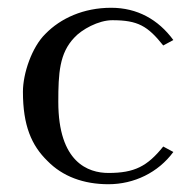

<svg xmlns="http://www.w3.org/2000/svg" viewBox="-20 -462 485 494"><path d="M130 -200C130 -274 133 -325 171 -365C190 -386 233 -410 269 -410C335 -410 360 -395 400 -345L426 -359C387 -412 333 -442 266 -442C195 -442 136 -415 97 -375C62 -341 39 -273 39 -226C39 -139 61 -88 102 -48C141 -8 195 12 259 12C325 12 387 -18 426 -71L400 -85C359 -34 326 -17 259 -17C207 -17 130 -44 130 -200Z"/></svg>

Font: Libertinus Sans
Style: Regular
Weight: 400
Designer: Philipp H. Poll, Khaled Hosny
Foundry: Caleb Maclennan
Version: Version 7.050;RELEASE